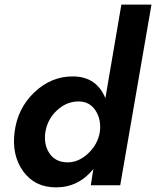

<svg xmlns="http://www.w3.org/2000/svg" viewBox="-20 -800 674 829"><path d="M43 -230Q56 -333 129 -402Q202 -471 296 -470Q397 -469 435 -376L504 -780H634L499 0H372L383 -70Q319 9 222 9Q130 9 80 -60.5Q30 -130 43 -230ZM176 -230Q168 -176 193.5 -138Q219 -100 270 -99Q318 -98 360 -137Q402 -176 411 -230Q418 -283 393 -322Q368 -361 322 -362Q269 -363 227 -324.5Q185 -286 176 -230Z"/></svg>

Font: Jost* 600 Semi
Style: Italic
Weight: 600
Italic angle: -10°
Version: Version 3.500